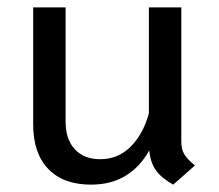

<svg xmlns="http://www.w3.org/2000/svg" viewBox="-20 -490 594 521"><path d="M509 -41 450 11Q418 -7 403 -28Q388 -49 385 -82Q361 -38 321.5 -13.5Q282 11 227 11Q152 11 111 -31.5Q70 -74 70 -153V-470H158V-160Q158 -112 183 -85Q208 -58 252 -58Q300 -58 334 -91.5Q368 -125 384 -182V-470H472V-106Q472 -85 480 -71.5Q488 -58 509 -41Z"/></svg>

Font: KoHo Medium
Style: Regular
Weight: 500
Version: Version 1.000; ttfautohint (v1.6)